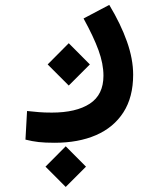

<svg xmlns="http://www.w3.org/2000/svg" viewBox="-20 -339 626 773"><path d="M200.2 235.8Q161.1 235.8 135.5 232.9Q109.9 230 82.5 223.1L88.9 107.9Q116.7 110.8 137 112.5Q157.2 114.3 188.5 114.3Q286.6 114.3 341.6 78.4Q396.5 42.5 396.5 -34.2Q396.5 -82 376.7 -136.5Q356.9 -190.9 316.4 -264.6L419.9 -319.3Q466.3 -242.2 491.2 -171.6Q516.1 -101.1 516.1 -38.1Q516.1 52.2 476.8 113.3Q437.5 174.3 366.5 205.1Q295.4 235.8 200.2 235.8ZM256.8 5.4 171.9 -79.6 256.8 -165 341.8 -79.6ZM244.6 413.6 163.1 332 244.6 250 326.2 332Z"/></svg>

Font: Cascadia Code SemiBold
Style: Regular
Weight: 600
Monospace: yes
Designer: Aaron Bell
Foundry: Saja Typeworks
Version: Version 2404.023; ttfautohint (v1.8.4)